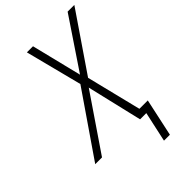

<svg xmlns="http://www.w3.org/2000/svg" viewBox="-322 -805 1076 1076"><g transform="rotate(-45 216.0 -267.5)"><path d="M308.1 179.2 347.2 0H297.9L220.2 -329.1L-3.9 0H-57.6L201.2 -376.5L114.7 -713.9H163.1L236.8 -415L437.5 -713.9H490.7L256.3 -370.6L336.9 -44.4H403.3L355 179.2Z"/></g></svg>

Font: Open Sans SemiCondensed Light
Style: Italic
Weight: 300
Width: 4
Italic angle: -12°
Designer: Monotype Design Team
Foundry: Monotype Imaging Inc.
Version: Version 3.000